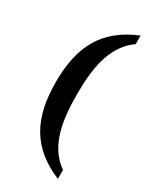

<svg xmlns="http://www.w3.org/2000/svg" viewBox="-224 -838 868 1044"><g transform="rotate(30 210.0 -316.0)"><path d="M332 134V78C213 -4 192 -159 192 -318C192 -476 213 -629 332 -712V-766C136 -685 59 -544 59 -318C59 -90 136 52 332 134Z"/></g></svg>

Font: Noto Serif Devanagari SemiCondensed SemiBold
Style: Regular
Weight: 600
Width: 4
Designer: Universal Thirst, Indian Type Foundry and the Monotype Design Team
Foundry: Monotype Imaging Inc.
Version: Version 2.004